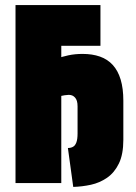

<svg xmlns="http://www.w3.org/2000/svg" viewBox="-20 -720 533 755"><path d="M305 -508Q275 -508 249 -502.5Q223 -497 203 -489Q183 -481 171 -475V-324Q180 -330 191 -334.5Q202 -339 213.5 -341.5Q225 -344 234.5 -345.5Q244 -347 250 -347Q258 -347 264 -344.5Q270 -342 275 -336.5Q280 -331 282.5 -322.5Q285 -314 285 -302V-195Q285 -173 280.5 -160.5Q276 -148 267.5 -143Q259 -138 247 -138L268 15Q303 14 337.5 6.5Q372 -1 401 -21Q430 -41 447.5 -77Q465 -113 465 -170V-324Q465 -372 454.5 -407Q444 -442 423.5 -464.5Q403 -487 373 -497.5Q343 -508 305 -508ZM41 0H221V-540H375V-700H41Z"/></svg>

Font: Advent Pro Black
Style: Regular
Weight: 900
Version: Version 3.000